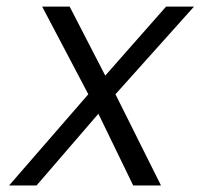

<svg xmlns="http://www.w3.org/2000/svg" viewBox="-20 -567 613 587"><path d="M7.8 0 250 -278.8 108.9 -546.9H192.9L301.8 -335.9L487.8 -546.9H573.2L333 -278.8L472.2 0H387.2L280.8 -219.2L91.8 0Z"/></svg>

Font: Involve
Style: Italic
Weight: 400
Italic angle: -10.5°
Designer: Stefan Peev
Foundry: Context Ltd.
Version: Version 1.001